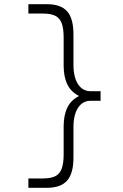

<svg xmlns="http://www.w3.org/2000/svg" viewBox="-20 -790 590 920"><path d="M204 110H116V65H186Q223 65 244.5 54.5Q266 44 275.5 18.5Q285 -7 285 -50V-184Q285 -239 303 -275Q321 -311 356 -328V-332Q321 -349 303 -385Q285 -421 285 -476V-610Q285 -654 275.5 -679Q266 -704 244.5 -714.5Q223 -725 186 -725H116V-770H204Q271 -770 301.5 -736Q332 -702 332 -625V-480Q332 -420 354 -386.5Q376 -353 414 -353H462V-307H414Q376 -307 354 -273.5Q332 -240 332 -180V-35Q332 41 301.5 75.5Q271 110 204 110Z"/></svg>

Font: M PLUS Code Latin SemiExpanded Light
Style: Regular
Weight: 300
Width: 6
Designer: Coji Morishita
Foundry: UNDERFOREST DESIGN
Version: Version 1.002; ttfautohint (v1.8.3)